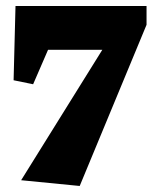

<svg xmlns="http://www.w3.org/2000/svg" viewBox="-20 -598 526 634"><path d="M89.4 -319.8 138.7 -433.6H317.9L49.8 -2.9L243.2 16.1L463.9 -516.1V-578.1H31.2L24.9 -333Z"/></svg>

Font: Neuton ExtraBold
Style: Regular
Weight: 800
Designer: Brian M Zick
Foundry: Brian M Zick
Version: Version 1.560